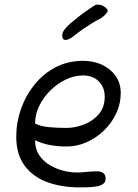

<svg xmlns="http://www.w3.org/2000/svg" viewBox="-20 -792 594 827"><path d="M321 15Q245 15 183.5 -7.5Q122 -30 86 -78.5Q50 -127 50 -204Q50 -265 70.5 -323Q91 -381 129 -428Q167 -475 220 -502.5Q273 -530 338 -530Q383 -530 419.5 -513Q456 -496 478 -465Q500 -434 500 -391Q500 -345 480.5 -303.5Q461 -262 428 -230Q395 -198 353.5 -179.5Q312 -161 267 -161Q228 -161 194 -167.5Q160 -174 131 -188Q131 -150 149 -123.5Q167 -97 195 -80.5Q223 -64 253.5 -56.5Q284 -49 310 -49Q331 -49 352 -51.5Q373 -54 398 -54Q435 -54 435 -22Q435 3 400 10Q381 14 361 14.5Q341 15 321 15ZM267 -241Q302 -241 340 -255Q378 -269 404.5 -299Q431 -329 431 -375Q431 -416 405.5 -441.5Q380 -467 338 -467Q300 -467 263.5 -449.5Q227 -432 197 -402.5Q167 -373 149 -336Q131 -299 131 -260Q154 -248 189 -244.5Q224 -241 267 -241ZM262 -620Q248 -620 248 -640Q248 -652 258 -665Q268 -678 281.5 -689.5Q295 -701 304 -708Q311 -714 318 -719.5Q325 -725 330 -729Q335 -733 348 -742Q361 -751 374 -760Q387 -769 390 -770Q395 -772 397.5 -772Q400 -772 404 -772Q417 -772 430.5 -762.5Q444 -753 444 -745Q444 -741 438 -735L432 -728Q430 -725 426.5 -722.5Q423 -720 421 -718Q417 -714 400 -705.5Q383 -697 367 -686L336 -666Q319 -654 316 -651Q309 -645 292 -632.5Q275 -620 262 -620Z"/></svg>

Font: Fuzzy Bubbles
Style: Regular
Weight: 400
Designer: Robert E. Leuschke
Foundry: Robert E. Leuschke
Version: Version 1.010; ttfautohint (v1.8.3)